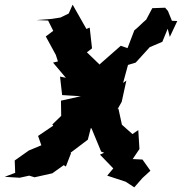

<svg xmlns="http://www.w3.org/2000/svg" viewBox="-28 -765 779 822"><path d="M398 -466 397 -490 344 -541 366 -558 356 -647 342 -641 283 -745 266 -707 231 -690 193 -684 128 -679 178 -677 200 -633 168 -609 211 -530 220 -502 199 -497 254 -432 229 -437 238 -358 318 -353 233 -334 234 -269 196 -232 200 -227 135 -183 149 -143 96 -121 35 -78 37 -25 -8 -8 56 -4 97 -13 120 -6 196 -23 245 -58 254 -52 276 -109 274 -111 348 -167 367 -241 365 -245 344 -226 364 -215 405 -116 418 -111 400 -103 457 -44 431 -13 510 13 547 37 582 -3 616 -34 582 -82 540 -84 569 -127 564 -208 539 -191 494 -231 479 -300 475 -297 493 -329 513 -420 499 -410 520 -487 553 -497 613 -563 667 -586 690 -642 699 -607 731 -675 708 -676 691 -718 679 -732 624 -730 598 -681C580 -666 565 -649 547 -635L518 -559L489 -569L382 -475L428 -445Z"/></svg>

Font: Asimov Aggro
Style: It
Weight: 500
Designer: Google
Version: Version 2.000980; 2014